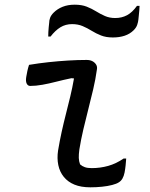

<svg xmlns="http://www.w3.org/2000/svg" viewBox="-20 -793 640 820"><path d="M104 -516Q146 -523 188 -527.5Q230 -532 271 -534.5Q312 -537 350 -537Q364 -537 374 -532Q384 -527 390 -518Q396 -509 394 -497Q388 -454 378 -411.5Q368 -369 357 -326Q346 -283 336 -240.5Q326 -198 319 -155Q316 -133 316.5 -118.5Q317 -104 322 -91Q331 -83 342.5 -79Q354 -75 372 -75Q408 -75 442 -84.5Q476 -94 508 -116H519Q518 -102 516.5 -87Q515 -72 512 -56Q509 -41 503 -30.5Q497 -20 487 -14Q478 -8 459 -3Q440 2 415.5 4.5Q391 7 366 7Q326 7 298 -4.5Q270 -16 252.5 -37.5Q235 -59 229 -88Q223 -117 228 -150Q235 -192 243.5 -230.5Q252 -269 261.5 -306Q271 -343 280 -380.5Q289 -418 296 -458L285 -459Q251 -452 220 -444Q189 -436 161 -431Q133 -426 109 -426Q99 -426 94 -436Q89 -446 92 -464Q94 -477 97 -490.5Q100 -504 104 -516ZM472 -716Q500 -716 522.5 -728Q545 -740 565 -768H576Q576 -760 575 -749.5Q574 -739 573 -728.5Q572 -718 571 -709Q570 -699 566 -687Q562 -675 551 -664Q535 -648 512.5 -640.5Q490 -633 462 -633Q433 -633 411.5 -641.5Q390 -650 371.5 -661.5Q353 -673 333 -681.5Q313 -690 288 -690Q260 -690 238 -676.5Q216 -663 196 -637H186Q186 -646 186.5 -656Q187 -666 188 -676.5Q189 -687 190 -695Q190 -706 194 -717Q198 -728 209 -739Q225 -755 247.5 -764Q270 -773 299 -773Q329 -773 350.5 -764.5Q372 -756 390.5 -744.5Q409 -733 428.5 -724.5Q448 -716 472 -716Z"/></svg>

Font: Rec Mono Semicasual
Style: Italic
Weight: 400
Italic angle: -10°
Version: Version 1.085; ttfautohint (v1.8.4.7-5d5b)